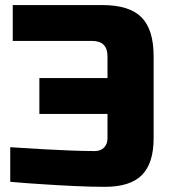

<svg xmlns="http://www.w3.org/2000/svg" viewBox="-20 -720 660 750"><path d="M20 -9.8V-145Q85 -141.1 146 -137.2Q197.8 -134.3 253.9 -132.1Q310.1 -129.9 350.1 -129.9Q373 -129.9 386.5 -143.6Q399.9 -157.2 399.9 -180.2V-274.9H133.8V-415H399.9V-500Q399.9 -560.1 339.8 -560.1H29.8V-700.2H379.9Q484.9 -700.2 532.5 -652.6Q580.1 -605 580.1 -500V-180.2Q580.1 -82 534.2 -36.1Q488.3 9.8 390.1 9.8Q336.9 9.8 272.9 6.8Q209 3.9 151.9 0Q85.9 -3.9 20 -9.8Z"/></svg>

Font: Russo One
Style: Regular
Weight: 400
Designer: Jovanny lemonad
Foundry: Jovanny Lemonad
Version: Version 1.000